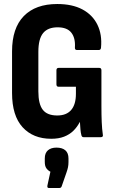

<svg xmlns="http://www.w3.org/2000/svg" viewBox="-20 -683 576 956"><path d="M235 8Q145 8 92.5 -49.5Q40 -107 40 -220V-427Q40 -543 98.5 -603Q157 -663 265 -663Q340 -663 390.5 -636Q441 -609 465 -560Q489 -511 483 -446Q482 -434 472 -434H363Q352 -434 353 -447Q356 -494 335 -520.5Q314 -547 267 -547Q218 -547 194.5 -518Q171 -489 171 -425V-228Q171 -165 193 -136.5Q215 -108 265 -108Q311 -108 334.5 -135.5Q358 -163 358 -216V-251H272Q261 -251 261 -263V-333Q261 -345 272 -345H474Q485 -345 485 -333V-155Q485 -110 486.5 -75Q488 -40 492 -13Q495 0 482 0H396Q387 0 385 -11Q382 -22 380.5 -39Q379 -56 378 -75H377Q364 -50 345 -31.5Q326 -13 299 -2.5Q272 8 235 8ZM223 253Q214 253 216 241L231 172Q219 166 211 155Q203 144 203 123V106Q203 79 218.5 65.5Q234 52 261 52Q290 52 305.5 65.5Q321 79 321 106V124Q321 138 318.5 150Q316 162 311 176L287 245Q284 253 276 253Z"/></svg>

Font: Sofia Sans Condensed ExtraBold
Style: Regular
Weight: 800
Designer: Botio Nikoltchev, Ani Petrova
Foundry: lettersoup
Version: Version 4.101